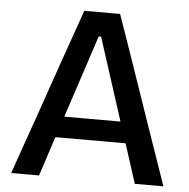

<svg xmlns="http://www.w3.org/2000/svg" viewBox="-51 -764 803 815"><g transform="rotate(5 350.0 -356.5)"><path d="M26.5 0Q46.5 -57.5 68.5 -121Q90.5 -184.5 111 -241.5L196 -486.5Q219.5 -552.5 238 -606Q256.5 -659 275.5 -713H428Q447.5 -657.5 466 -604.5Q484 -551.5 507 -486L591.5 -240.5Q612 -181.5 633.5 -119.5Q655 -57 675 0H553Q540 -41 526 -84Q512 -126.5 499 -168H200Q186.5 -126 172.2 -83.2Q158 -40.5 145 0ZM346 -610 230 -258H469.5L356 -610Z"/></g></svg>

Font: Heraclito Medium
Style: Regular
Weight: 500
Designer: Kostas Bartsokas (font) & Cristiano Sobral (main changes)
Foundry: Kostas Bartsokas (font) & Cristiano Sobral (main changes)
Version: Version 1.00;July 8, 2020;FontCreator 13.0.0.2655 64-bit